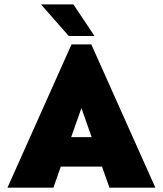

<svg xmlns="http://www.w3.org/2000/svg" viewBox="-20 -870 755 890"><path d="M14.6 0 311.5 -664.1H403.3L700.2 0H487.3L357.4 -369.1L227.5 0ZM162.1 -97.7V-234.4H534.2V-97.7ZM298.8 -703.1 169.9 -849.6H320.3L418 -703.1Z"/></svg>

Font: Sen ExtraBold
Style: Regular
Weight: 800
Version: Version 2.000;gftools[0.9.31]